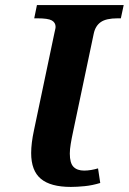

<svg xmlns="http://www.w3.org/2000/svg" viewBox="-20 -734 512 764"><path d="M196.8 -604Q197.8 -609.4 199.5 -616.2Q201.2 -623 201.2 -627Q201.2 -644 186.3 -652.6Q171.4 -661.1 128.9 -661.1H116.2L127 -713.9H472.2L460.9 -661.1H448.2Q402.3 -661.1 380.9 -646Q359.4 -630.9 353 -600.1L271 -210.9Q265.1 -183.6 261.5 -161.6Q257.8 -139.6 257.8 -123Q257.8 -85 272.5 -70.1Q287.1 -55.2 314.9 -55.2Q327.6 -55.2 342.5 -57.6Q357.4 -60.1 370.1 -64L378.9 -5.9Q346.7 3.9 316.4 6.8Q286.1 9.8 262.2 9.8Q181.2 9.8 142.6 -22.5Q104 -54.7 104 -125Q104 -164.1 115.2 -215.8Z"/></svg>

Font: Droid Serif
Style: Bold Italic
Weight: 700
Italic angle: -12°
Designer: Monotype Design team
Foundry: Monotype Imaging Inc.
Version: Version 1.03